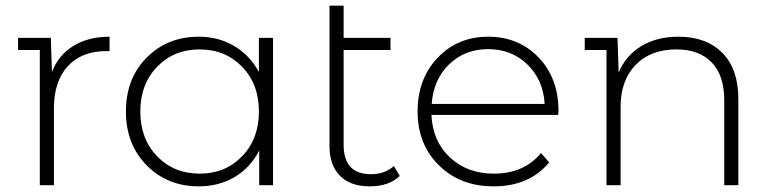

<svg xmlns="http://www.w3.org/2000/svg" viewBox="-20 -656 2735 680"><path d="M164 -401Q187 -461 240 -493.5Q293 -526 368 -526V-475H356Q269 -475 220 -421.5Q171 -368 171 -272V0H121V-479H44V-522H160Z M897 -522H947V0H898V-123Q867 -62 811 -29Q755 4 684 4Q573 4 499.5 -70.5Q426 -145 426 -261Q426 -378 499.5 -452Q573 -526 684 -526Q754 -526 809.5 -493Q865 -460 897 -401ZM536.5 -102.5Q596 -41 687 -41Q778 -41 837.5 -102.5Q897 -164 897 -261Q897 -358 837.5 -419.5Q778 -481 687 -481Q596 -481 536.5 -419.5Q477 -358 477 -261Q477 -164 536.5 -102.5Z M1375 -68 1396 -33Q1358 4 1289 4Q1221 4 1184 -33.5Q1147 -71 1147 -138V-636H1197V-522H1363V-479H1197V-143Q1197 -39 1294 -39Q1343 -39 1375 -68Z M1958 -263Q1958 -261 1957.5 -256.5Q1957 -252 1957 -249H1508Q1512 -156 1573.5 -98.5Q1635 -41 1729 -41Q1836 -41 1896 -114L1925 -81Q1855 4 1728 4Q1610 4 1534.5 -70.5Q1459 -145 1459 -261Q1459 -377 1530 -451.5Q1601 -526 1709 -526Q1817 -526 1887.5 -452.5Q1958 -379 1958 -263ZM1509 -288H1909Q1904 -373 1848 -427.5Q1792 -482 1709 -482Q1626 -482 1570.5 -428Q1515 -374 1509 -288Z M2383 -526Q2481 -526 2538 -469Q2595 -412 2595 -305V0H2545V-301Q2545 -389 2500.5 -435Q2456 -481 2376 -481Q2284 -481 2231 -426Q2178 -371 2178 -278V0H2128V-479H2051V-522H2167L2171 -399Q2196 -459 2251 -492.5Q2306 -526 2383 -526Z"/></svg>

Font: mBank Light
Style: Regular
Weight: 300
Designer: Julieta Ulanovsky
Foundry: Julieta Ulanovsky
Version: Version 7.200;PS 007.200;hotconv 1.0.88;makeotf.lib2.5.64775